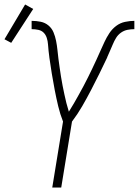

<svg xmlns="http://www.w3.org/2000/svg" viewBox="-59 -836 619 856"><path d="M174 0 222 -294Q209 -327 200.5 -362.5Q192 -398 185 -434.5Q178 -471 172 -507.5Q166 -544 161 -580V-581Q159 -595 157.5 -609.5Q156 -624 155 -638.5Q154 -653 149.5 -667Q145 -681 135.5 -690.5Q126 -700 111.5 -703Q97 -706 82 -706V-743Q103 -743 122.5 -739Q142 -735 157 -722.5Q172 -710 179.5 -692Q187 -674 191 -654Q195 -634 197 -614Q199 -594 201.5 -574Q204 -554 207 -534Q210 -514 213 -494Q216 -474 220 -454.5Q224 -435 228 -415.5Q232 -396 237 -376.5Q242 -357 248 -338Q260 -357 271 -376Q282 -395 292.5 -414Q303 -433 313.5 -452.5Q324 -472 333.5 -491.5Q343 -511 352.5 -530.5Q362 -550 371 -570Q380 -590 389 -610Q398 -630 407 -649.5Q416 -669 428.5 -688Q441 -707 459 -720.5Q477 -734 498.5 -738.5Q520 -743 540 -743V-706Q525 -706 509.5 -703Q494 -700 480.5 -690.5Q467 -681 458.5 -667Q450 -653 444 -638.5Q438 -624 431.5 -609.5Q425 -595 419 -581V-580Q402 -544 384 -507.5Q366 -471 347 -434.5Q328 -398 307.5 -362.5Q287 -327 262 -294L214 0ZM-9 -645 -39 -661 53 -816 89 -796Z"/></svg>

Font: Iosevka Extralight Oblique
Style: Regular
Weight: 200
Italic angle: -9°
Monospace: yes
Designer: Belleve Invis
Foundry: Belleve Invis
Version: Version 32.5.0; ttfautohint (v1.8.4)